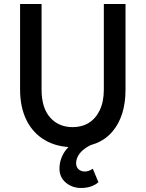

<svg xmlns="http://www.w3.org/2000/svg" viewBox="-20 -721 725 956"><path d="M346 12Q264 12 204 -23Q144 -58 112 -122.5Q80 -187 80 -275V-701H187V-275Q187 -184 229.5 -136Q272 -88 342 -88Q388 -88 422.5 -109.5Q457 -131 477 -173Q497 -215 497 -275V-701H605V-275Q605 -142 539 -65Q473 12 346 12ZM383 215Q340 215 308 188.5Q276 162 276 117Q277 70 304.5 30.5Q332 -9 399 -38L434 0Q394 20 376.5 43.5Q359 67 359 91Q359 111 371.5 122Q384 133 403 133Q422 133 442 119L470 186Q458 198 435.5 206.5Q413 215 383 215Z"/></svg>

Font: Inclusive Sans Medium
Style: Regular
Weight: 500
Designer: Olivia King
Foundry: Olivia King
Version: Version 2.004